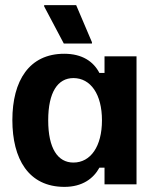

<svg xmlns="http://www.w3.org/2000/svg" viewBox="-20 -720 615 750"><path d="M229.2 -550H339.2V-555L277.5 -700H152.5V-695ZM231.7 10C301.7 10 345 -22.5 368.3 -65H388.3V0H513.3V-500H388.3V-435H368.3C345 -480 300.8 -510 230.8 -510C94.2 -510 28.3 -405 28.3 -250.8C28.3 -100 90.8 10 231.7 10ZM266.7 -85C205.8 -85 168.3 -140 168.3 -250C168.3 -360 205.8 -415 266.7 -415C334.2 -415 378.3 -351.7 378.3 -250C378.3 -148.3 334.2 -85 266.7 -85Z"/></svg>

Font: Familjen Grotesk GF
Style: Bold
Weight: 700
Designer: Anders Wikstroem, Jonas Baeckman, Matilda Gysing, Kristian Moeller
Foundry: Familjen STHLM AB
Version: Version 2.000; Beta; Release 4; Build 6